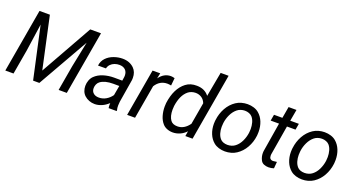

<svg xmlns="http://www.w3.org/2000/svg" viewBox="-45 -1378 3746 2016"><g transform="rotate(20 1827.5 -370.0)"><path d="M393.6 -132.3 719.2 -710.9H839.4L715.8 0H624.5L673.3 -281.7L731.4 -566.4L409.2 0H339.4L212.4 -580.1L168 -272.9L120.6 0H28.8L152.3 -710.9H268.1Z M1183.1 0Q1180.2 -14.2 1180.2 -27.8L1181.2 -55.7Q1145 -22 1106 -5.9Q1066.9 10.3 1029.3 10.3Q996.6 10.3 967 -1Q937.5 -12.2 915 -32.7Q894 -51.8 883.5 -78.9Q873 -106 873 -136.2Q873 -168.9 884.3 -199Q895.5 -229 916 -249Q953.1 -285.6 1009.3 -303.2Q1065.4 -320.8 1127.4 -320.8L1219.2 -320.3L1225.6 -362.8Q1226.6 -373.5 1226.6 -377.9Q1226.6 -418 1203.4 -441.4Q1180.2 -464.8 1137.7 -465.8Q1109.4 -466.3 1083.3 -456.8Q1057.1 -447.3 1038.6 -428.2Q1020 -409.2 1014.2 -382.3L925.8 -381.8Q931.2 -432.1 964.8 -468Q998.5 -503.9 1050.3 -522Q1097.7 -538.6 1145.5 -538.6Q1224.1 -538.6 1273.9 -490.2Q1314 -450.2 1314 -384.8Q1314 -369.1 1313 -361.3L1270.5 -102.5L1267.6 -61.5Q1266.6 -33.2 1273.9 -8.3L1272.9 0ZM1189.5 -147.9 1209 -256.8 1142.1 -257.3Q1047.4 -257.3 998.5 -220.2Q981.9 -208 972.7 -187.3Q963.4 -166.5 963.4 -144.5Q963.4 -111.3 982.4 -92.8Q1004.9 -68.8 1048.3 -68.8Q1090.3 -68.8 1127.2 -90.3Q1164.1 -111.8 1189.5 -147.9Z M1543.5 -375.5 1478.5 0H1390.1L1481.9 -528.3L1567.4 -528.8L1554.7 -467.8Q1607.4 -539.6 1683.6 -539.6Q1700.2 -539.6 1726.6 -532.7L1718.3 -447.8Q1692.4 -452.6 1675.8 -452.6Q1592.3 -452.6 1543.5 -375.5Z M2040.5 0 2049.8 -56.6Q2018.1 -22.9 1979.5 -6.6Q1940.9 9.8 1901.9 9.8Q1866.7 9.8 1836.9 -2.2Q1807.1 -14.2 1788.6 -35.2Q1758.8 -68.4 1744.6 -116.5Q1730.5 -164.6 1730.5 -216.8Q1730.5 -239.3 1732.4 -256.8Q1754.9 -426.3 1853 -501.5Q1903.3 -540 1975.6 -538.1Q2064 -537.1 2111.3 -475.1L2162.1 -750H2251L2121.1 0ZM1819.3 -214.8Q1819.3 -140.6 1849.1 -99.6Q1872.6 -66.9 1926.3 -66.9Q2002 -66.9 2056.6 -143.1L2099.1 -387.7Q2083.5 -426.8 2053.7 -445.1Q2023.9 -463.4 1988.3 -463.4Q1964.8 -463.4 1942.6 -455.8Q1920.4 -448.2 1905.3 -435.5Q1871.1 -407.2 1850.8 -362.8Q1830.6 -318.4 1821.8 -257.3Q1819.3 -235.4 1819.3 -214.8Z M2280.8 -266.6Q2289.6 -340.8 2324 -402.6Q2358.4 -464.4 2414.6 -502Q2441.4 -520 2474.6 -529.3Q2507.8 -538.6 2542 -538.6Q2579.1 -538.6 2612.1 -528.3Q2645 -518.1 2668.5 -498Q2708 -464.8 2728.3 -413.8Q2748.5 -362.8 2748.5 -303.2Q2748.5 -286.6 2747.1 -270.5L2746.1 -259.3Q2737.3 -186.5 2702.6 -125Q2668 -63.5 2611.8 -26.4Q2585 -8.3 2552 0.7Q2519 9.8 2484.4 9.8Q2447.8 9.8 2414.8 -0.5Q2381.8 -10.7 2358.4 -30.3Q2318.8 -63 2298.3 -113.5Q2277.8 -164.1 2277.8 -223.6Q2277.8 -239.3 2279.3 -255.4ZM2367.7 -254.9Q2365.7 -233.4 2365.7 -221.7Q2365.7 -184.6 2375.2 -151.9Q2384.8 -119.1 2404.8 -95.7Q2418 -80.1 2439.7 -72Q2461.4 -64 2486.3 -64Q2509.8 -64 2532.2 -71Q2554.7 -78.1 2572.3 -92.3Q2607.4 -120.1 2628.9 -165Q2650.4 -210 2657.2 -259.3L2658.2 -270.5Q2660.2 -292 2660.2 -303.7Q2660.2 -340.8 2650.9 -374.5Q2641.6 -408.2 2621.6 -431.6Q2607.9 -447.3 2585.7 -455.8Q2563.5 -464.4 2538.6 -464.4Q2515.1 -464.4 2492.9 -457Q2470.7 -449.7 2453.6 -435.5Q2418.5 -406.7 2396.7 -361.3Q2375 -315.9 2368.7 -266.6Z M3030.8 0Q3002.4 9.8 2971.7 9.8Q2942.9 9.8 2919.2 -0.5Q2895.5 -10.7 2883.8 -34.7Q2865.7 -70.8 2865.7 -111.8Q2865.7 -117.7 2866.7 -131.3L2920.4 -459H2826.7L2838.9 -528.3H2932.6L2955.1 -656.7H3043.5L3020.5 -528.3H3116.7L3104.5 -459H3008.8L2953.6 -129.9Q2952.6 -119.1 2952.6 -114.7Q2952.6 -69.3 2994.6 -68.8Q3002.9 -68.8 3037.1 -73.7Z M3141.6 -266.6Q3150.4 -340.8 3184.8 -402.6Q3219.2 -464.4 3275.4 -502Q3302.2 -520 3335.4 -529.3Q3368.7 -538.6 3402.8 -538.6Q3439.9 -538.6 3472.9 -528.3Q3505.9 -518.1 3529.3 -498Q3568.8 -464.8 3589.1 -413.8Q3609.4 -362.8 3609.4 -303.2Q3609.4 -286.6 3607.9 -270.5L3606.9 -259.3Q3598.1 -186.5 3563.5 -125Q3528.8 -63.5 3472.7 -26.4Q3445.8 -8.3 3412.8 0.7Q3379.9 9.8 3345.2 9.8Q3308.6 9.8 3275.6 -0.5Q3242.7 -10.7 3219.2 -30.3Q3179.7 -63 3159.2 -113.5Q3138.7 -164.1 3138.7 -223.6Q3138.7 -239.3 3140.1 -255.4ZM3228.5 -254.9Q3226.6 -233.4 3226.6 -221.7Q3226.6 -184.6 3236.1 -151.9Q3245.6 -119.1 3265.6 -95.7Q3278.8 -80.1 3300.5 -72Q3322.3 -64 3347.2 -64Q3370.6 -64 3393.1 -71Q3415.5 -78.1 3433.1 -92.3Q3468.3 -120.1 3489.7 -165Q3511.2 -210 3518.1 -259.3L3519 -270.5Q3521 -292 3521 -303.7Q3521 -340.8 3511.7 -374.5Q3502.4 -408.2 3482.4 -431.6Q3468.8 -447.3 3446.5 -455.8Q3424.3 -464.4 3399.4 -464.4Q3376 -464.4 3353.8 -457Q3331.5 -449.7 3314.5 -435.5Q3279.3 -406.7 3257.6 -361.3Q3235.8 -315.9 3229.5 -266.6Z"/></g></svg>

Font: Mardoto
Style: Italic
Weight: 400
Italic angle: -12°
Designer: Christian Robertson, Vahan Hovhannisyan
Foundry: Google
Version: Version 1.000